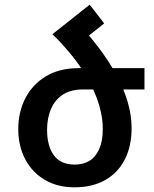

<svg xmlns="http://www.w3.org/2000/svg" viewBox="-20 -790 656 820"><path d="M335 -408Q282 -408 248 -385.5Q214 -363 197.5 -324Q181 -285 181 -234Q181 -190 194 -156Q207 -122 233.5 -104.5Q260 -87 299 -87Q336 -87 362.5 -103.5Q389 -120 404 -154Q419 -188 419 -239Q419 -285 405.5 -333.5Q392 -382 366 -433Q340 -484 299.5 -537Q259 -590 204 -644L294 -712Q352 -651 398 -591Q444 -531 476 -472Q508 -413 525 -355.5Q542 -298 542 -243Q542 -165 512.5 -108Q483 -51 428.5 -20.5Q374 10 298 10Q226 10 172 -21.5Q118 -53 88 -109.5Q58 -166 58 -239Q58 -310 87.5 -369Q117 -428 175 -463.5Q233 -499 317 -499H597V-408ZM204 -644 363 -770 425 -690 279 -574Z"/></svg>

Font: Noto Sans Armenian SemiBold
Style: Regular
Weight: 600
Designer: Monotype Design Team
Foundry: Monotype Imaging Inc.
Version: Version 2.007